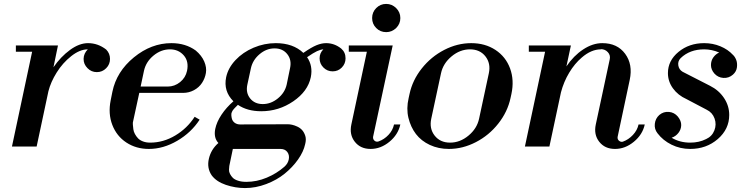

<svg xmlns="http://www.w3.org/2000/svg" viewBox="-20 -748 3804 980"><path d="M41 0 144 -483.9H61V-516.1H275.9L252.9 -404.8Q290 -458.5 337.4 -493.2Q384.8 -527.8 429.2 -527.8Q480 -527.8 522 -495.1Q541.5 -475.1 541.5 -447.3Q541.5 -419.4 522 -399.9Q502.4 -379.9 474.4 -379.9Q446.3 -379.9 426.8 -399.9Q406.2 -420.4 406.7 -447.8Q407.2 -475.1 428.2 -496.1Q387.2 -496.1 343.5 -461.4Q299.8 -426.8 269.3 -377.9Q238.8 -329.1 227.1 -282.2L167 0Z M739.7 12.2Q674.8 12.2 625 -20.5Q575.2 -53.2 553.2 -110.6Q531.2 -168 544.9 -235.8L553.7 -279.8Q574.7 -382.3 663.3 -455.1Q752 -527.8 855 -527.8Q927.2 -527.8 979 -490.2Q1009.3 -464.8 1022.5 -434.1Q1035.6 -403.3 1031 -375.7Q1026.4 -348.1 1011.2 -325Q996.1 -301.8 970.2 -287.8Q944.3 -273.9 914.6 -273.9H690.9L659.7 -129.9Q657.2 -122.6 658.2 -111.6Q659.2 -100.6 660.6 -88.4Q662.1 -76.2 668.7 -64Q675.3 -51.8 684.6 -42Q693.8 -32.2 710 -26.1Q726.1 -20 746.6 -20Q813.5 -20 874.5 -56.4Q935.5 -92.8 973.6 -151.9L999 -137.2Q955.6 -70.8 884.5 -29.3Q813.5 12.2 739.7 12.2ZM697.8 -306.2H835.9Q871.1 -306.2 899.2 -328.9Q927.2 -351.6 934.6 -386.2Q944.8 -434.6 918 -465.3Q891.1 -496.1 847.7 -496.1Q801.8 -496.1 763.2 -464.1Q724.6 -432.1 714.8 -386.2Z M1230.5 211.9Q1181.2 211.9 1132.8 195.6Q1084.5 179.2 1060.5 147Q1035.2 109.9 1046.1 62.3Q1057.1 14.6 1094.7 -18.1Q1069.8 -44.9 1078.6 -89.8Q1085.9 -125.5 1110.6 -162.6Q1135.3 -199.7 1171.4 -231Q1119.6 -282.7 1134.3 -354Q1144.5 -401.4 1182.1 -441.4Q1219.7 -481.4 1274.4 -504.6Q1329.1 -527.8 1387.7 -527.8Q1476.1 -527.8 1528.3 -478Q1569.8 -506.8 1595.7 -517.3Q1621.6 -527.8 1644.5 -527.8Q1687 -527.8 1721.7 -500Q1743.7 -481 1743.7 -450.2Q1743.7 -422.9 1724.6 -403.3Q1705.6 -383.8 1677.7 -383.8Q1650.4 -383.8 1630.9 -403.3Q1611.3 -422.9 1611.3 -450.2Q1611.3 -477.1 1630.4 -496.1Q1615.7 -495.1 1597.9 -486.8Q1580.1 -478.5 1547.4 -456.1Q1578.1 -411.6 1566.4 -354Q1551.3 -281.7 1477.1 -231Q1402.8 -180.2 1313.5 -180.2Q1242.2 -180.2 1194.3 -212.9Q1192.4 -210.9 1186.3 -204.8Q1180.2 -198.7 1178.5 -197Q1176.8 -195.3 1172.4 -190.2Q1168 -185.1 1166.7 -182.6Q1165.5 -180.2 1163.3 -175.3Q1161.1 -170.4 1160.9 -166.5Q1160.6 -162.6 1160.9 -157.2Q1161.1 -151.9 1162.6 -146Q1165.5 -130.9 1177.2 -121.8Q1189 -112.8 1205.6 -112.8L1448.7 -113.8Q1459 -113.8 1471.2 -111.1Q1483.4 -108.4 1498 -101.6Q1512.7 -94.7 1522.7 -83.3Q1532.7 -71.8 1538.3 -54.2Q1543.9 -36.6 1537.6 -12.2Q1529.3 26.4 1501.2 66.2Q1473.1 106 1433.1 138.4Q1393.1 170.9 1339.1 191.4Q1285.2 211.9 1230.5 211.9ZM1150.4 99.1Q1149.4 107.9 1148.9 118.4Q1148.4 128.9 1154.1 139.9Q1159.7 150.9 1168.5 159.7Q1177.2 168.5 1195.1 174.3Q1212.9 180.2 1237.3 180.2Q1290.5 180.2 1341.3 158.9Q1392.1 137.7 1431.6 103Q1450.2 86.4 1454.1 64.7Q1458 43 1446.3 27.6Q1434.6 12.2 1411.6 12.2H1168.5Q1159.2 58.1 1150.4 99.1ZM1242.7 -316.9Q1233.4 -274.9 1256.6 -245.8Q1279.8 -216.8 1321.3 -216.8Q1362.8 -216.8 1398.4 -245.8Q1434.1 -274.9 1443.4 -316.9Q1445.8 -330.6 1451.9 -358.6Q1458 -386.7 1460.4 -399.9Q1469.7 -441.9 1446.5 -471.4Q1423.3 -501 1381.3 -501Q1339.8 -501 1304.9 -471.4Q1270 -441.9 1260.7 -399.9Z M1773.4 -112.8 1852.5 -483.9H1760.3V-516.1H1984.4L1884.3 -49.8Q1882.8 -37.6 1891.4 -30Q1899.9 -22.5 1911.6 -25.9Q1940.9 -36.1 1962.9 -59.6Q1984.9 -83 1991.2 -112.8H2023.4Q2012.2 -61 1967.8 -24.4Q1923.3 12.2 1871.6 12.2Q1819.8 12.2 1791 -24.4Q1762.2 -61 1773.4 -112.8ZM1879.4 -655.8Q1879.4 -686 1900.4 -707Q1921.4 -728 1951.2 -728Q1980.5 -728 2002 -706.8Q2023.4 -685.5 2023.4 -655.8Q2023.4 -626 2002 -605Q1980.5 -584 1951.2 -584Q1920.9 -584 1900.1 -605Q1879.4 -626 1879.4 -655.8Z M2271 12.2Q2217.8 12.2 2173.8 -8.3Q2129.9 -28.8 2103 -64Q2076.2 -99.1 2064.7 -146.5Q2053.2 -193.8 2065.9 -248L2070.3 -268.1Q2085.4 -338.9 2132.8 -398.7Q2180.2 -458.5 2247.3 -493.2Q2314.5 -527.8 2385.3 -527.8Q2456.1 -527.8 2508.8 -493.2Q2561.5 -458.5 2583.5 -398.7Q2605.5 -338.9 2590.3 -268.1L2585.9 -248Q2570.8 -177.2 2523.4 -117.2Q2476.1 -57.1 2408.9 -22.5Q2341.8 12.2 2271 12.2ZM2181.2 -142.1Q2170.4 -91.8 2198.5 -55.9Q2226.6 -20 2277.3 -20Q2328.1 -20 2371.3 -55.9Q2414.6 -91.8 2425.3 -142.1L2475.1 -374Q2485.8 -424.3 2457.8 -460.2Q2429.7 -496.1 2378.9 -496.1Q2328.1 -496.1 2284.9 -460.2Q2241.7 -424.3 2231 -374Z M3021 -112.8Q3031.7 -162.1 3057.9 -284.7Q3084 -407.2 3092.3 -445.8Q3096.7 -466.3 3082.5 -481.7Q3068.4 -497.1 3046.9 -497.1V-496.1Q2997.6 -496.1 2949.2 -454.1Q2913.1 -423.3 2885.3 -377Q2857.4 -330.6 2843.3 -276.9L2784.2 0H2659.2L2762.2 -483.9H2679.2V-516.1H2894L2871.1 -409.2Q2908.2 -463.9 2956.8 -495.8Q3005.4 -527.8 3054.2 -527.8Q3130.9 -527.8 3170.9 -473.4Q3210.9 -418.9 3194.3 -340.8L3132.3 -48.8Q3130.9 -36.6 3139.9 -29.3Q3148.9 -22 3159.2 -24.9Q3188 -35.2 3210.4 -59.1Q3232.9 -83 3239.3 -112.8H3271Q3259.8 -61 3215.3 -24.4Q3170.9 12.2 3119.1 12.2Q3067.4 12.2 3038.6 -24.4Q3009.8 -61 3021 -112.8Z M3502.9 12.2Q3451.7 12.2 3407.7 -9.5Q3363.8 -31.2 3335.9 -67.9Q3319.3 -88.9 3322.3 -116Q3325.2 -143.1 3345.2 -161.1Q3366.7 -179.2 3394.3 -176.8Q3421.9 -174.3 3439.9 -152.8Q3457.5 -130.9 3457 -109.1Q3456.5 -87.4 3442.9 -69.8Q3429.2 -52.2 3408.2 -44.9Q3449.7 -20 3502.9 -20Q3548.3 -20 3584 -38.1Q3614.3 -51.8 3626.2 -82.3Q3638.2 -112.8 3627.2 -143.3Q3616.2 -173.8 3586.9 -188L3483.9 -242.2Q3440.4 -261.7 3414.8 -297.1Q3389.2 -332.5 3389.2 -375Q3389.2 -438.5 3443.4 -483.2Q3497.6 -527.8 3574.2 -527.8Q3618.2 -527.8 3657 -511.7Q3695.8 -495.6 3721.2 -467.8Q3731 -459 3737.5 -442.9Q3744.1 -426.8 3741.5 -404.8Q3738.8 -382.8 3721.2 -367.2Q3700.2 -348.6 3672.4 -350.3Q3644.5 -352.1 3626 -373Q3608.9 -393.1 3608.9 -415.8Q3608.9 -438.5 3621.1 -455.3Q3633.3 -472.2 3650.9 -480Q3612.8 -496.1 3574.2 -496.1Q3500.5 -496.1 3454.1 -451.2Q3439 -436 3442.1 -414.6Q3445.3 -393.1 3463.9 -381.8L3604 -310.1Q3648.9 -287.6 3675.5 -247.8Q3702.1 -208 3702.1 -161.1Q3702.1 -88.9 3643.8 -38.3Q3585.4 12.2 3502.9 12.2Z"/></svg>

Font: Fin Serif Display
Style: Italic
Weight: 400
Italic angle: -12°
Designer: J. Blake Harris
Version: Version 1.006;FEAKit 1.0